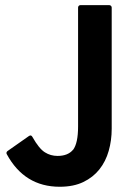

<svg xmlns="http://www.w3.org/2000/svg" viewBox="-20 -690 520 736"><path d="M90.8 -168.5Q99.1 -174.3 104 -165.5Q129.9 -119.6 152.3 -106Q173.8 -92.3 200.7 -92.3Q240.2 -92.3 259.8 -115.7V-115.2Q279.3 -140.6 279.3 -205.1V-661.1Q279.3 -665 282 -667.7Q284.7 -670.4 288.6 -670.4H398.4Q402.3 -670.4 405.3 -667.7Q408.2 -665 408.2 -661.1V-196.8Q408.2 -151.9 396.7 -111.6Q385.3 -71.3 361.1 -40.8Q336.9 -10.3 299.3 7.8Q261.7 25.9 209 25.9Q73.7 25.9 5.9 -99.1Q3.9 -102.5 5.1 -106Q6.3 -109.4 9.3 -111.3Z"/></svg>

Font: Pyidaungsu ZawDecode
Style: Bold
Weight: 700
Designer: Sun Tun
Foundry: Your Own Font Foundry
Version: Version 2.50